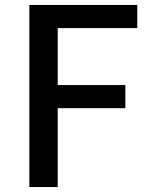

<svg xmlns="http://www.w3.org/2000/svg" viewBox="-20 -754 606 772"><path d="M532 -734H98V-2H212V-319H484V-412H212V-641H532Z"/></svg>

Font: Bithumb Trading Sans Medium
Style: Regular
Weight: 500
Designer: Ham Hyungwon
Foundry: Bithumb
Version: Version 1.200;FEAKit 1.0